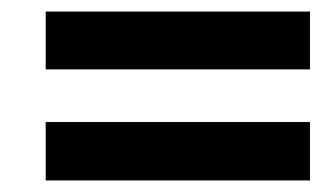

<svg xmlns="http://www.w3.org/2000/svg" viewBox="-20 -518 575 332"><path d="M59 -498H516V-398H59ZM59 -307H516V-206H59Z"/></svg>

Font: Noto Sans Display
Style: Bold Italic
Weight: 700
Italic angle: -12°
Designer: Monotype Design team
Foundry: Monotype Imaging Inc.
Version: Version 1.000